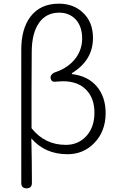

<svg xmlns="http://www.w3.org/2000/svg" viewBox="-20 -828 648 1047"><path d="M125 199Q96 199 96 170V-179V-557Q96 -671 146 -737Q200 -808 301 -808Q379 -808 430 -761Q487 -710 487 -621Q487 -499 372 -429V-424Q459 -414 507.5 -357Q556 -300 556 -211Q556 -111 493 -47Q434 13 348 13Q226 13 151 -73Q154 52 154 169Q154 199 125 199ZM339 -38Q406 -38 450 -85Q495 -134 495 -213Q495 -291 452 -336Q407 -385 322 -385Q312 -385 289 -383Q287 -383 286 -383Q260 -378 256 -402Q254 -413 263 -422.5Q272 -432 284 -435Q356 -460 395 -514Q428 -561 428 -618Q428 -685 391 -724Q356 -759 303 -759Q233 -759 194 -705Q153 -648 153 -543Q153 -509 152.5 -440Q152 -371 152 -336Q152 -233 152 -129Q224 -38 339 -38Z"/></svg>

Font: GenSenRounded TW L
Style: Regular
Weight: 300
Version: Version 1.501;PS 1;hotconv 16.6.51;makeotf.lib2.5.65220